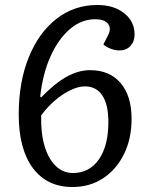

<svg xmlns="http://www.w3.org/2000/svg" viewBox="-20 -735 578 769"><path d="M270 14Q168 14 111.5 -62Q55 -138 55 -277Q55 -406 95 -505Q135 -604 206 -659.5Q277 -715 370 -715Q436 -715 477.5 -682Q519 -649 519 -597Q519 -569 502.5 -551Q486 -533 459 -533Q441 -533 423 -540Q405 -547 394 -557L413 -594Q427 -622 412.5 -640Q398 -658 361 -658Q306 -658 259.5 -618Q213 -578 182 -508.5Q151 -439 141 -348L145 -345Q199 -401 246.5 -427.5Q294 -454 341 -454Q419 -454 463 -402.5Q507 -351 507 -259Q507 -179 476.5 -117.5Q446 -56 393 -21Q340 14 270 14ZM272 -42Q338 -42 376 -96.5Q414 -151 414 -246Q414 -316 390 -352.5Q366 -389 320 -389Q294 -389 262.5 -374Q231 -359 200.5 -333Q170 -307 145 -273Q143 -204 158 -152Q173 -100 202.5 -71Q232 -42 272 -42Z"/></svg>

Font: Literata 12pt
Style: Italic
Weight: 400
Italic angle: -2°
Designer: Latin by Veronika Burian and Jose Scaglione. Greek by Irene Vlachou. Cyrillic by Vera Evstafieva
Foundry: TypeTogether
Version: Version 3.002